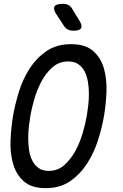

<svg xmlns="http://www.w3.org/2000/svg" viewBox="-20 -970 640 1000"><path d="M234 -80Q282 -80 316.5 -111.5Q351 -143 374.5 -187.5Q398 -232 412 -281.5Q426 -331 432 -367Q436 -390 439.5 -420Q443 -450 443 -481.5Q443 -513 438 -543.5Q433 -574 421 -597.5Q409 -621 388 -635.5Q367 -650 335 -650Q287 -650 252 -618.5Q217 -587 194 -542.5Q171 -498 157.5 -449.5Q144 -401 138 -366Q134 -342 130.5 -311.5Q127 -281 127 -249.5Q127 -218 131.5 -187.5Q136 -157 148.5 -133Q161 -109 181.5 -94.5Q202 -80 234 -80ZM218 10Q143 10 103 -26.5Q63 -63 47.5 -119Q32 -175 35 -241Q38 -307 48 -367Q58 -425 78 -490.5Q98 -556 133.5 -611.5Q169 -667 221.5 -703.5Q274 -740 350 -740Q425 -740 465.5 -704Q506 -668 521.5 -612.5Q537 -557 534.5 -492Q532 -427 522 -368Q512 -308 491 -241.5Q470 -175 434 -119Q398 -63 345.5 -26.5Q293 10 218 10ZM362 -810Q346 -810 334 -816Q322 -822 314 -834L272 -898Q256 -924 264.5 -937Q273 -950 307 -950Q324 -950 336 -944Q348 -938 356 -924L395 -860Q410 -835 402 -822.5Q394 -810 362 -810Z"/></svg>

Font: Maple Mono Normal NL
Style: Italic
Weight: 400
Italic angle: -10°
Monospace: yes
Designer: subframe7536
Version: Version 7.000